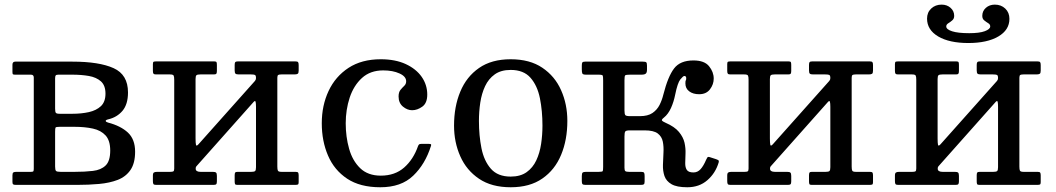

<svg xmlns="http://www.w3.org/2000/svg" viewBox="-20 -780 4453 810"><path d="M110.5 -465C118.5 -465 122.5 -461 122.5 -453V-69C122.5 -63.7 122 -60 121 -58C120 -56 116.7 -55 111 -55H49C43 -55 38.8 -54.2 36.2 -52.5C33.8 -50.8 32.5 -46.7 32.5 -40V-12C32.5 -6.7 33.7 -3.3 36 -2C38.3 -0.7 42.3 0 48 0H305C337.7 0 368.8 -1.3 398.2 -4C427.8 -6.7 453.9 -12.4 476.8 -21.2C499.6 -30.1 517.5 -44 530.5 -63C543.5 -82 550 -107.7 550 -140C550 -175 539.8 -201.9 519.5 -220.8C499.2 -239.6 471.2 -253.7 435.5 -263C429.5 -264.7 426.3 -266.9 426 -269.8C425.7 -272.6 429.2 -274.8 436.5 -276.5C461.2 -282.2 481.2 -294.2 496.8 -312.5C512.2 -330.8 520 -356.7 520 -390C520 -440 499.8 -474.2 459.2 -492.5C418.8 -510.8 360.7 -520 285 -520H44.5C36.5 -520 32.5 -515.7 32.5 -507V-477C32.5 -472 33 -468.8 34 -467.2C35 -465.8 38 -465 43 -465ZM212.5 -449C212.5 -455.3 213.3 -459.6 215 -461.8C216.7 -463.9 220.5 -465 226.5 -465H285C310.3 -465 333.6 -463.2 354.8 -459.5C375.9 -455.8 392.9 -448.2 405.8 -436.8C418.6 -425.2 425 -408 425 -385C425 -362 418.6 -344.4 405.8 -332.2C392.9 -320.1 375.9 -311.7 354.8 -307C333.6 -302.3 310.3 -300 285 -300H231.5C222.8 -300 217.5 -301.4 215.5 -304.2C213.5 -307.1 212.5 -313 212.5 -322ZM212.5 -224C212.5 -234 213.2 -240 214.5 -242C215.8 -244 221.5 -245 231.5 -245H295C323.7 -245 349.3 -242.5 372 -237.5C394.7 -232.5 412.5 -222.8 425.5 -208.5C438.5 -194.2 445 -173 445 -145C445 -115.3 438.5 -94.2 425.5 -81.8C412.5 -69.2 394.7 -61.7 372 -59C349.3 -56.3 323.7 -55 295 -55H235.5C225.2 -55 218.8 -56.3 216.2 -59C213.8 -61.7 212.5 -67.8 212.5 -77.5Z M1150 -77.5V-452C1150 -458.3 1151.2 -462.2 1153.8 -463.8C1156.2 -465.2 1160.7 -466 1167 -466H1222C1228.7 -466 1233.3 -466.9 1236 -468.8C1238.7 -470.6 1240 -475 1240 -482V-505C1240 -511.3 1239.2 -515.6 1237.5 -517.8C1235.8 -519.9 1232 -521 1226 -521H984C978.3 -521 974.6 -520 972.8 -518C970.9 -516 970 -512 970 -506V-483C970 -475.7 971.2 -471 973.8 -469C976.2 -467 980.8 -466 987.5 -466H1039C1046.7 -466 1052.1 -465.3 1055.2 -464C1058.4 -462.7 1060 -458.2 1060 -450.5C1060 -445.8 1058.5 -441.8 1055.5 -438.5L817.5 -171.5C811.5 -164.8 807.9 -164 806.8 -169C805.6 -174 805 -183 805 -196V-446.5C805 -455.2 806.3 -460.6 809 -462.8C811.7 -464.9 817 -466 825 -466H882.5C887.8 -466 891.2 -467.1 892.8 -469.2C894.2 -471.4 895 -475.2 895 -480.5V-505.5C895 -511.2 894.5 -515.2 893.5 -517.5C892.5 -519.8 889.3 -521 884 -521H640.5C635.2 -521 631.2 -520.6 628.8 -519.8C626.2 -518.9 625 -515.7 625 -510V-481C625 -475.3 625.8 -471.4 627.5 -469.2C629.2 -467.1 632.7 -466 638 -466H697C705.7 -466 710.8 -464.4 712.5 -461.2C714.2 -458.1 715 -452.2 715 -443.5V-69C715 -62.7 713.8 -58.8 711.5 -57.2C709.2 -55.8 704.7 -55 698 -55H643C636.7 -55 632.1 -54.1 629.2 -52.2C626.4 -50.4 625 -46 625 -39V-16C625 -9.7 625.8 -5.4 627.5 -3.2C629.2 -1.1 633 0 639 0H881C886.7 0 890.4 -1 892.2 -3C894.1 -5 895 -9 895 -15V-38C895 -45.3 893.8 -50 891.2 -52C888.8 -54 884.2 -55 877.5 -55H826C812.3 -55 805.5 -59.5 805.5 -68.5C805.5 -72.8 806.3 -75.9 808 -77.8C809.7 -79.6 811.5 -81.7 813.5 -84L1050 -350C1054.3 -354.7 1057.1 -354.9 1058.2 -350.8C1059.4 -346.6 1060 -339.5 1060 -329.5V-74.5C1060 -65.8 1058.7 -60.4 1056 -58.2C1053.3 -56.1 1048 -55 1040 -55H982.5C977.2 -55 973.8 -54 972.2 -52C970.8 -50 970 -46.2 970 -40.5V-15.5C970 -10.2 970.5 -6.2 971.5 -3.8C972.5 -1.2 975.7 0 981 0H1224.5C1230.2 0 1234.2 -0.5 1236.5 -1.5C1238.8 -2.5 1240 -5.7 1240 -11V-40C1240 -45.7 1239.2 -49.6 1237.8 -51.8C1236.2 -53.9 1232.7 -55 1227 -55H1168C1159.3 -55 1154.2 -56.6 1152.5 -59.8C1150.8 -62.9 1150 -68.8 1150 -77.5Z M1337.5 -260C1337.5 -210 1346.2 -164.6 1363.8 -123.8C1381.2 -82.9 1408.2 -50.4 1444.5 -26.2C1480.8 -2.1 1527.5 10 1584.5 10C1643.2 10 1689.4 -6.2 1723.2 -38.8C1757.1 -71.2 1782 -113 1798 -164C1799.3 -167.7 1799.4 -170.1 1798.2 -171.2C1797.1 -172.4 1793.8 -173 1788.5 -173H1757.5C1752.8 -173 1749.7 -172.2 1748 -170.8C1746.3 -169.2 1744.8 -166.8 1743.5 -163.5C1730.5 -126.2 1711 -96.1 1685 -73.2C1659 -50.4 1626.2 -39 1586.5 -39C1550.2 -39 1521.2 -49.5 1499.5 -70.5C1477.8 -91.5 1462.2 -118.8 1452.8 -152.5C1443.2 -186.2 1438.5 -222 1438.5 -260C1438.5 -298 1444.1 -334 1455.2 -368C1466.4 -402 1483.7 -429.7 1507 -451C1530.3 -472.3 1560.2 -483 1596.5 -483C1623.5 -483 1646.4 -478.8 1665.2 -470.2C1684.1 -461.8 1693.5 -450.7 1693.5 -437C1693.5 -429.3 1690.8 -423 1685.5 -418C1680.2 -413 1674.8 -407.2 1669.5 -400.8C1664.2 -394.2 1661.5 -385 1661.5 -373C1661.5 -354.7 1667.7 -340.4 1680 -330.2C1692.3 -320.1 1705.2 -315 1718.5 -315C1733.2 -315 1747.5 -320 1761.5 -330C1775.5 -340 1782.5 -357 1782.5 -381C1782.5 -408.3 1774.7 -433.2 1759 -455.8C1743.3 -478.2 1720.8 -496.2 1691.5 -509.8C1662.2 -523.2 1627.2 -530 1586.5 -530C1532.8 -530 1487.5 -517.9 1450.5 -493.8C1413.5 -469.6 1385.4 -437.1 1366.2 -396.2C1347.1 -355.4 1337.5 -310 1337.5 -260Z M1895.5 -250C1895.5 -203.3 1904.2 -160.2 1921.8 -120.8C1939.2 -81.2 1965.7 -49.6 2001 -25.8C2036.3 -1.9 2080.8 10 2134.5 10C2188.2 10 2232.7 -2.2 2268 -26.8C2303.3 -51.2 2329.8 -84.6 2347.2 -126.8C2364.8 -168.9 2373.5 -216.7 2373.5 -270C2373.5 -316.7 2364.8 -359.8 2347.2 -399.2C2329.8 -438.8 2303.3 -470.4 2268 -494.2C2232.7 -518.1 2188.2 -530 2134.5 -530C2080.8 -530 2036.3 -517.8 2001 -493.2C1965.7 -468.8 1939.2 -435.4 1921.8 -393.2C1904.2 -351.1 1895.5 -303.3 1895.5 -250ZM2000.5 -270C2000.5 -296 2002.4 -321.8 2006.2 -347.2C2010.1 -372.8 2016.8 -395.8 2026.5 -416.5C2036.2 -437.2 2049.8 -453.8 2067.2 -466.2C2084.8 -478.8 2107.2 -485 2134.5 -485C2170.8 -485 2198.7 -474 2218 -452C2237.3 -430 2250.6 -401.2 2257.8 -365.5C2264.9 -329.8 2268.5 -291.3 2268.5 -250C2268.5 -224 2266.6 -198.2 2262.8 -172.8C2258.9 -147.2 2252.2 -124.2 2242.5 -103.5C2232.8 -82.8 2219.2 -66.2 2201.8 -53.8C2184.2 -41.2 2161.8 -35 2134.5 -35C2098.2 -35 2070.3 -46 2051 -68C2031.7 -90 2018.4 -118.8 2011.2 -154.5C2004.1 -190.2 2000.5 -228.7 2000.5 -270Z M3012 -95C3013.3 -99.3 3012.8 -102.3 3010.5 -104C3008.2 -105.7 3004.5 -107.3 2999.5 -109L2974.5 -117C2969.5 -118.7 2966.1 -118.2 2964.2 -115.8C2962.4 -113.2 2960.7 -110 2959 -106C2951.7 -88.7 2943.8 -75.4 2935.5 -66.2C2927.2 -57.1 2917.2 -52.5 2905.5 -52.5C2891.5 -52.5 2882.2 -56.1 2877.5 -63.2C2872.8 -70.4 2870.6 -80 2870.8 -92C2870.9 -104 2871.3 -117.4 2872 -132.2C2872.7 -147.1 2871.2 -162.3 2867.8 -178C2864.2 -193.7 2856.4 -208.8 2844.2 -223.5C2832.1 -238.2 2813.3 -251 2788 -262C2779.7 -265.7 2774.6 -268.8 2772.8 -271.5C2770.9 -274.2 2773.7 -278.3 2781 -284C2793 -293.7 2802.9 -307.2 2810.8 -324.5C2818.6 -341.8 2824.5 -360.7 2828.5 -381C2835.2 -414 2842.4 -435.3 2850.2 -445C2858.1 -454.7 2863.7 -459.5 2867 -459.5C2872.3 -459.5 2875 -456.3 2875 -450C2875 -445 2874.4 -442 2873.2 -441C2872.1 -440 2871.5 -435.7 2871.5 -428C2871.5 -414 2876.8 -402.9 2887.5 -394.8C2898.2 -386.6 2912.2 -382.5 2929.5 -382.5C2949.5 -382.5 2964.8 -389.4 2975.2 -403.2C2985.8 -417.1 2991 -432.2 2991 -448.5C2991 -467.2 2984.4 -484.6 2971.2 -500.8C2958.1 -516.9 2936.2 -525 2905.5 -525C2868.2 -525 2840.9 -513.8 2823.8 -491.2C2806.6 -468.8 2791.5 -432 2778.5 -381C2774.8 -365.7 2769.5 -351.1 2762.5 -337.2C2755.5 -323.4 2745.5 -312.1 2732.5 -303.2C2719.5 -294.4 2701.8 -290 2679.5 -290H2638C2627.3 -290 2620.8 -291.4 2618.2 -294.2C2615.8 -297.1 2614.5 -303.7 2614.5 -314V-441.5C2614.5 -453.2 2615.5 -460 2617.5 -462C2619.5 -464 2626.3 -465 2638 -465H2688.5C2694.8 -465 2699.9 -466.3 2703.8 -469C2707.6 -471.7 2709.5 -477.3 2709.5 -486V-503C2709.5 -510.7 2708.4 -515.4 2706.2 -517.2C2704.1 -519.1 2699.2 -520 2691.5 -520H2448.5C2442.2 -520 2438.2 -518.8 2436.8 -516.5C2435.2 -514.2 2434.5 -509.7 2434.5 -503V-487.5C2434.5 -478.5 2435.3 -472.5 2437 -469.5C2438.7 -466.5 2443.8 -465 2452.5 -465H2505C2515.7 -465 2521.6 -463.7 2522.8 -461C2523.9 -458.3 2524.5 -451.7 2524.5 -441V-76.5C2524.5 -66.5 2523.9 -60.4 2522.8 -58.2C2521.6 -56.1 2515.8 -55 2505.5 -55H2452.5C2445.5 -55 2440.8 -54 2438.2 -52C2435.8 -50 2434.5 -45.2 2434.5 -37.5V-16C2434.5 -9.7 2435.5 -5.4 2437.5 -3.2C2439.5 -1.1 2443.7 0 2450 0H2683C2689.7 0 2694.1 -0.8 2696.2 -2.5C2698.4 -4.2 2699.5 -8.2 2699.5 -14.5V-37C2699.5 -44.3 2698.7 -49.2 2697 -51.5C2695.3 -53.8 2691 -55 2684 -55H2634.5C2626.5 -55 2621.2 -55.9 2618.5 -57.8C2615.8 -59.6 2614.5 -64.3 2614.5 -72V-204C2614.5 -215 2615.6 -222.1 2617.8 -225.2C2619.9 -228.4 2626.5 -230 2637.5 -230H2699.5C2724.8 -230 2743.2 -225.7 2754.8 -217C2766.2 -208.3 2773.4 -196.8 2776.2 -182.5C2779.1 -168.2 2780 -152.5 2779 -135.5C2778 -118.5 2777.2 -101.5 2776.8 -84.5C2776.2 -67.5 2778.4 -51.8 2783.2 -37.5C2788.1 -23.2 2797.9 -11.7 2812.8 -3C2827.6 5.7 2849.8 10 2879.5 10C2913.2 10 2941.4 0.1 2964.2 -19.8C2987.1 -39.6 3003 -64.7 3012 -95Z M3573 -77.5V-452C3573 -458.3 3574.2 -462.2 3576.8 -463.8C3579.2 -465.2 3583.7 -466 3590 -466H3645C3651.7 -466 3656.3 -466.9 3659 -468.8C3661.7 -470.6 3663 -475 3663 -482V-505C3663 -511.3 3662.2 -515.6 3660.5 -517.8C3658.8 -519.9 3655 -521 3649 -521H3407C3401.3 -521 3397.6 -520 3395.8 -518C3393.9 -516 3393 -512 3393 -506V-483C3393 -475.7 3394.2 -471 3396.8 -469C3399.2 -467 3403.8 -466 3410.5 -466H3462C3469.7 -466 3475.1 -465.3 3478.2 -464C3481.4 -462.7 3483 -458.2 3483 -450.5C3483 -445.8 3481.5 -441.8 3478.5 -438.5L3240.5 -171.5C3234.5 -164.8 3230.9 -164 3229.8 -169C3228.6 -174 3228 -183 3228 -196V-446.5C3228 -455.2 3229.3 -460.6 3232 -462.8C3234.7 -464.9 3240 -466 3248 -466H3305.5C3310.8 -466 3314.2 -467.1 3315.8 -469.2C3317.2 -471.4 3318 -475.2 3318 -480.5V-505.5C3318 -511.2 3317.5 -515.2 3316.5 -517.5C3315.5 -519.8 3312.3 -521 3307 -521H3063.5C3058.2 -521 3054.2 -520.6 3051.8 -519.8C3049.2 -518.9 3048 -515.7 3048 -510V-481C3048 -475.3 3048.8 -471.4 3050.5 -469.2C3052.2 -467.1 3055.7 -466 3061 -466H3120C3128.7 -466 3133.8 -464.4 3135.5 -461.2C3137.2 -458.1 3138 -452.2 3138 -443.5V-69C3138 -62.7 3136.8 -58.8 3134.5 -57.2C3132.2 -55.8 3127.7 -55 3121 -55H3066C3059.7 -55 3055.1 -54.1 3052.2 -52.2C3049.4 -50.4 3048 -46 3048 -39V-16C3048 -9.7 3048.8 -5.4 3050.5 -3.2C3052.2 -1.1 3056 0 3062 0H3304C3309.7 0 3313.4 -1 3315.2 -3C3317.1 -5 3318 -9 3318 -15V-38C3318 -45.3 3316.8 -50 3314.2 -52C3311.8 -54 3307.2 -55 3300.5 -55H3249C3235.3 -55 3228.5 -59.5 3228.5 -68.5C3228.5 -72.8 3229.3 -75.9 3231 -77.8C3232.7 -79.6 3234.5 -81.7 3236.5 -84L3473 -350C3477.3 -354.7 3480.1 -354.9 3481.2 -350.8C3482.4 -346.6 3483 -339.5 3483 -329.5V-74.5C3483 -65.8 3481.7 -60.4 3479 -58.2C3476.3 -56.1 3471 -55 3463 -55H3405.5C3400.2 -55 3396.8 -54 3395.2 -52C3393.8 -50 3393 -46.2 3393 -40.5V-15.5C3393 -10.2 3393.5 -6.2 3394.5 -3.8C3395.5 -1.2 3398.7 0 3404 0H3647.5C3653.2 0 3657.2 -0.5 3659.5 -1.5C3661.8 -2.5 3663 -5.7 3663 -11V-40C3663 -45.7 3662.2 -49.6 3660.8 -51.8C3659.2 -53.9 3655.7 -55 3650 -55H3591C3582.3 -55 3577.2 -56.6 3575.5 -59.8C3573.8 -62.9 3573 -68.8 3573 -77.5Z M4177 -760.5C4162 -760.5 4149.4 -756 4139.2 -747C4129.1 -738 4124 -726.7 4124 -713C4124 -704.7 4126.8 -698.2 4132.5 -693.8C4138.2 -689.2 4143.8 -685.3 4149.2 -682C4154.8 -678.7 4157.5 -674.2 4157.5 -668.5C4157.5 -660.8 4149.9 -654.2 4134.8 -648.5C4119.6 -642.8 4097.7 -640 4069 -640C4037.3 -640 4013.2 -642.7 3996.8 -648C3980.2 -653.3 3972 -660.2 3972 -668.5C3972 -673.8 3974.8 -678.2 3980.5 -681.8C3986.2 -685.2 3991.8 -689.3 3997.2 -694C4002.8 -698.7 4005.5 -705 4005.5 -713C4005.5 -726.7 4000.4 -738 3990.2 -747C3980.1 -756 3967.5 -760.5 3952.5 -760.5C3934.8 -760.5 3920.2 -755 3908.5 -744C3896.8 -733 3891 -718.8 3891 -701.5C3891 -669.8 3906.7 -644.8 3938 -626.2C3969.3 -607.8 4011.7 -598.5 4065 -598.5C4118 -598.5 4160.2 -607.7 4191.5 -626C4222.8 -644.3 4238.5 -669.2 4238.5 -700.5C4238.5 -718.2 4232.7 -732.6 4221 -743.8C4209.3 -754.9 4194.7 -760.5 4177 -760.5ZM4280.5 -77.5V-452C4280.5 -458.3 4281.8 -462.2 4284.2 -463.8C4286.8 -465.2 4291.2 -466 4297.5 -466H4352.5C4359.2 -466 4363.8 -466.9 4366.5 -468.8C4369.2 -470.6 4370.5 -475 4370.5 -482V-505C4370.5 -511.3 4369.7 -515.6 4368 -517.8C4366.3 -519.9 4362.5 -521 4356.5 -521H4114.5C4108.8 -521 4105.1 -520 4103.2 -518C4101.4 -516 4100.5 -512 4100.5 -506V-483C4100.5 -475.7 4101.8 -471 4104.2 -469C4106.8 -467 4111.3 -466 4118 -466H4169.5C4177.2 -466 4182.6 -465.3 4185.8 -464C4188.9 -462.7 4190.5 -458.2 4190.5 -450.5C4190.5 -445.8 4189 -441.8 4186 -438.5L3948 -171.5C3942 -164.8 3938.4 -164 3937.2 -169C3936.1 -174 3935.5 -183 3935.5 -196V-446.5C3935.5 -455.2 3936.8 -460.6 3939.5 -462.8C3942.2 -464.9 3947.5 -466 3955.5 -466H4013C4018.3 -466 4021.8 -467.1 4023.2 -469.2C4024.8 -471.4 4025.5 -475.2 4025.5 -480.5V-505.5C4025.5 -511.2 4025 -515.2 4024 -517.5C4023 -519.8 4019.8 -521 4014.5 -521H3771C3765.7 -521 3761.8 -520.6 3759.2 -519.8C3756.8 -518.9 3755.5 -515.7 3755.5 -510V-481C3755.5 -475.3 3756.3 -471.4 3758 -469.2C3759.7 -467.1 3763.2 -466 3768.5 -466H3827.5C3836.2 -466 3841.3 -464.4 3843 -461.2C3844.7 -458.1 3845.5 -452.2 3845.5 -443.5V-69C3845.5 -62.7 3844.3 -58.8 3842 -57.2C3839.7 -55.8 3835.2 -55 3828.5 -55H3773.5C3767.2 -55 3762.6 -54.1 3759.8 -52.2C3756.9 -50.4 3755.5 -46 3755.5 -39V-16C3755.5 -9.7 3756.3 -5.4 3758 -3.2C3759.7 -1.1 3763.5 0 3769.5 0H4011.5C4017.2 0 4020.9 -1 4022.8 -3C4024.6 -5 4025.5 -9 4025.5 -15V-38C4025.5 -45.3 4024.2 -50 4021.8 -52C4019.2 -54 4014.7 -55 4008 -55H3956.5C3942.8 -55 3936 -59.5 3936 -68.5C3936 -72.8 3936.8 -75.9 3938.5 -77.8C3940.2 -79.6 3942 -81.7 3944 -84L4180.5 -350C4184.8 -354.7 4187.6 -354.9 4188.8 -350.8C4189.9 -346.6 4190.5 -339.5 4190.5 -329.5V-74.5C4190.5 -65.8 4189.2 -60.4 4186.5 -58.2C4183.8 -56.1 4178.5 -55 4170.5 -55H4113C4107.7 -55 4104.2 -54 4102.8 -52C4101.2 -50 4100.5 -46.2 4100.5 -40.5V-15.5C4100.5 -10.2 4101 -6.2 4102 -3.8C4103 -1.2 4106.2 0 4111.5 0H4355C4360.7 0 4364.7 -0.5 4367 -1.5C4369.3 -2.5 4370.5 -5.7 4370.5 -11V-40C4370.5 -45.7 4369.8 -49.6 4368.2 -51.8C4366.8 -53.9 4363.2 -55 4357.5 -55H4298.5C4289.8 -55 4284.7 -56.6 4283 -59.8C4281.3 -62.9 4280.5 -68.8 4280.5 -77.5Z"/></svg>

Font: Besley*
Style: Regular
Weight: 400
Designer: Owen Earl
Foundry: indestructible type*
Version: Version 3.000; ttfautohint (v1.8.3)